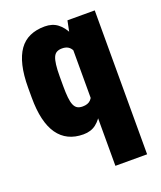

<svg xmlns="http://www.w3.org/2000/svg" viewBox="-137 -626 769 917"><g transform="rotate(-20 247.0 -167.5)"><path d="M290 203.1V-417.5L312.5 -528.3H451.2V203.1ZM25.9 -239.7V-289.1Q25.9 -354 37.1 -401.1Q48.3 -448.2 69.8 -478.5Q91.3 -508.8 124 -523.4Q156.7 -538.1 199.7 -538.1Q238.3 -538.1 264.4 -518.3Q290.5 -498.5 307.4 -463.1Q324.2 -427.7 334.7 -380.1Q345.2 -332.5 351.6 -277.8V-244.6Q344.2 -193.4 333.7 -147.5Q323.2 -101.6 306.4 -66.2Q289.6 -30.8 263.4 -10.5Q237.3 9.8 198.7 9.8Q156.2 9.8 124 -5.9Q91.8 -21.5 69.8 -52.7Q47.9 -84 36.9 -130.6Q25.9 -177.2 25.9 -239.7ZM186 -289.1V-239.7Q186 -205.6 188.5 -181.9Q190.9 -158.2 197 -143.8Q203.1 -129.4 213.6 -123Q224.1 -116.7 240.7 -116.7Q267.6 -116.7 281.5 -130.9Q295.4 -145 300.3 -170.9Q305.2 -196.8 302.2 -231.9V-291.5Q303.2 -321.8 300.8 -344.2Q298.3 -366.7 291.3 -381.6Q284.2 -396.5 272.2 -403.8Q260.3 -411.1 241.7 -411.1Q226.1 -411.1 215.1 -405.3Q204.1 -399.4 198 -385.5Q191.9 -371.6 189 -347.9Q186 -324.2 186 -289.1Z"/></g></svg>

Font: Roboto Condensed Black
Style: Regular
Weight: 900
Designer: Christian Robertson
Foundry: Google
Version: Version 3.008; 2023